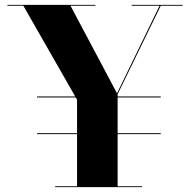

<svg xmlns="http://www.w3.org/2000/svg" viewBox="-20 -770 782 790"><path d="M132.4 -373H641.4V-369H132.4ZM132.4 -222H641.4V-218H132.4ZM207 -3.5H297V-360L76 -746.5H10.5V-750H372.5V-746.5H270L461.5 -386L636.5 -746.5H521.5V-750H731.5V-746.5H641.5L464 -382.5V-3.5H564.5V0H207Z"/></svg>

Font: Bodoni* 48
Style: Bold
Weight: 700
Version: Version 2.2